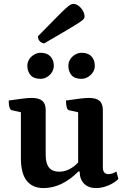

<svg xmlns="http://www.w3.org/2000/svg" viewBox="-20 -947 646 979"><path d="M201.9 12Q145.8 12 116.1 -25.5Q86.5 -63 86.5 -141.7V-385.5L104.6 -370.5L39.9 -385.1Q32.9 -386.6 28.7 -399.4Q24.5 -412.1 24.5 -434.5Q71 -441.4 98 -444.5Q124.9 -447.7 141.9 -447.7Q178.3 -447.7 195.6 -432.9Q213 -418.1 213 -385.6V-155.9Q213 -113.2 230.2 -92.4Q247.4 -71.6 280.9 -71.6Q306.1 -71.6 327.3 -81.3Q348.6 -91 364.8 -105.3Q381.1 -119.7 390.9 -133.3L378.5 -108.2V-385.5L396.6 -370.5L331.4 -385.1Q324.4 -386.6 320.4 -399.4Q316.5 -412.1 316.5 -434.5Q363.1 -441.4 390 -444.5Q416.9 -447.7 433.3 -447.7Q470.3 -447.7 487.4 -432.9Q504.4 -418.1 504.4 -385.6V-94.1Q504.4 -76.2 511.7 -67.6Q519 -59.1 533.3 -59.1Q543 -59.1 554.1 -63Q565.3 -66.9 573.5 -72.7L583.7 -34.4Q561.8 -13.2 530.5 -0.6Q499.2 12 469.9 12Q431.7 12 408.9 -10.3Q386.2 -32.6 386.2 -72.4H379.4Q295.6 12 201.9 12ZM395.5 -545Q361.1 -545 344.8 -563.7Q328.6 -582.4 328.6 -611.5Q328.6 -630 338.3 -645Q348 -660 363.8 -668.9Q379.6 -677.9 395.5 -677.9Q429.1 -677.9 446.2 -659.5Q463.4 -641.1 463.4 -611.5Q463.4 -593.5 453.7 -578.5Q444 -563.4 428.2 -554.2Q412.5 -545 395.5 -545ZM186.5 -545Q152.5 -545 136 -563.7Q119.5 -582.4 119.5 -611.5Q119.5 -630 129.2 -645Q138.9 -660 154.7 -668.9Q170.5 -677.9 186.5 -677.9Q219.5 -677.9 236.9 -659.5Q254.4 -641.1 254.4 -611.5Q254.4 -593.5 244.7 -578.5Q235 -563.4 219.5 -554.2Q204 -545 186.5 -545ZM205.9 -726Q194.3 -726 183.9 -735.8Q173.5 -745.7 173.5 -762.1Q232.2 -821.5 265.2 -855.2Q298.2 -888.9 314.8 -904Q331.4 -919.1 339.2 -923Q347.1 -927 354.4 -927Q368 -927 381.1 -917Q394.1 -907.1 402.6 -892.1Q411.1 -877.1 411.1 -862.1Q411.1 -856.2 406.4 -850Q401.7 -843.9 382.7 -831.2Q363.7 -818.6 321.9 -793.9Q280.1 -769.3 205.9 -726Z"/></svg>

Font: Petrona
Style: Regular
Weight: 400
Designer: Ringo R. Seeber
Foundry: Ringo R. Seeber
Version: Version 2.001; ttfautohint (v1.8.3)